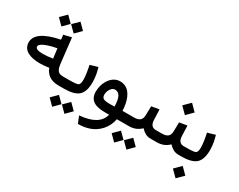

<svg xmlns="http://www.w3.org/2000/svg" viewBox="-111 -1252 2548 2047"><g transform="rotate(30 1163.0 -228.0)"><path d="M557.1 0H538.6Q502.4 0 472.4 -9.5Q442.4 -19 424.6 -32Q406.7 -44.9 393.1 -62.3Q379.4 -79.6 373.8 -91.3Q368.2 -103 364.7 -114.3Q301.3 -105 246.1 -105Q204.1 -105 168 -112.3Q131.8 -119.6 101.8 -135.3Q71.8 -150.9 54.7 -178Q37.6 -205.1 37.6 -241.7Q37.6 -379.4 322.8 -437L316.9 -485.8L315.9 -494.1L324.2 -496.1L400.9 -514.6L411.6 -517.6L413.1 -506.3L446.3 -210.9Q450.7 -169.9 462.6 -147Q474.6 -124 492.4 -115.7Q510.3 -107.4 539.1 -107.4H557.1Q560.5 -107.4 563.2 -92.5Q565.9 -77.6 565.9 -62.5V-45.9Q565.9 -30.3 563.2 -15.1Q560.5 0 557.1 0ZM350.6 -219.2 335.4 -338.4Q267.6 -325.7 222.2 -309.6Q176.8 -293.5 157.2 -278.3Q137.7 -263.2 137.7 -248Q137.7 -208.5 228.5 -208.5Q275.9 -208.5 350.6 -219.2ZM409.2 -704.1 476.6 -636.7 479.5 -633.8 476.6 -631.3 409.2 -563.5 406.2 -561 403.8 -563.5 335.9 -631.3 333.5 -633.8 335.9 -636.7 403.8 -704.1 406.2 -707ZM258.3 -704.1 325.7 -636.7 328.6 -633.8 325.7 -631.3 258.3 -563.5 255.4 -561 252.9 -563.5 185.1 -631.3 182.6 -633.8 185.1 -636.7 252.9 -704.1 255.4 -707Z M551.8 -107.4H611.8Q701.2 -107.4 722.4 -118.7Q743.7 -129.9 743.7 -187.5Q743.7 -204.1 741.5 -226.8Q739.3 -249.5 736.1 -269.8Q732.9 -290 729.7 -308.1Q726.6 -326.2 724.1 -336.9L721.7 -347.7L719.7 -356.4L728.5 -358.9L804.2 -381.3L813.5 -384.3L816.4 -375Q817.4 -371.6 819.1 -365.7Q820.8 -359.9 825.2 -341.8Q829.6 -323.7 833 -305.4Q836.4 -287.1 839.1 -261.5Q841.8 -235.8 841.8 -212.4Q841.8 -95.7 789.6 -47.9Q737.3 0 609.9 0H551.8Q533.2 0 533.2 -45.9V-62.5Q533.2 -107.4 551.8 -107.4ZM752 86.4 819.3 153.8 822.3 156.7 819.3 159.2 752 227.1 749 229.5 746.6 227.1 678.7 159.2 676.3 156.7 678.7 153.8 746.6 86.4 749 83.5ZM601.1 86.4 668.5 153.8 671.4 156.7 668.5 159.2 601.1 227.1 598.1 229.5 595.7 227.1 527.8 159.2 525.4 156.7 527.8 153.8 595.7 86.4 598.1 83.5Z M1320.3 0H1262.2Q1254.4 41 1237.1 77.6Q1219.7 114.3 1191.2 146.2Q1162.6 178.2 1125.5 201.4Q1088.4 224.6 1038.1 237.8Q987.8 251 929.2 251H927.7L924.8 244.6L897.9 178.2L893.1 166Q1130.4 146.5 1167 0H1117.2Q1049.3 0 1006.1 -14.9Q962.9 -29.8 941.4 -62Q919.9 -94.2 919.9 -146Q920.4 -178.2 928 -210.2Q935.5 -242.2 950.7 -270.5Q965.8 -298.8 986.1 -320.6Q1006.3 -342.3 1033.9 -355Q1061.5 -367.7 1092.3 -367.7Q1127.4 -367.7 1156.2 -354.2Q1185.1 -340.8 1205.1 -317.1Q1225.1 -293.5 1239.3 -260.3Q1253.4 -227.1 1260.7 -189Q1268.1 -150.9 1269.5 -107.4H1320.3Q1323.7 -107.4 1326.4 -92.5Q1329.1 -77.6 1329.1 -62.5V-45.9Q1329.1 -30.3 1326.4 -15.1Q1323.7 0 1320.3 0ZM1015.1 -160.6Q1015.1 -145.5 1020 -134.8Q1024.9 -124 1033 -117.9Q1041 -111.8 1055.2 -108.4Q1069.3 -105 1083.5 -104Q1097.7 -103 1118.7 -103Q1142.6 -103 1173.3 -104.5Q1171.9 -188 1150.6 -226.1Q1129.4 -264.2 1088.9 -264.2Q1059.1 -264.2 1037.1 -231.4Q1015.1 -198.7 1015.1 -160.6Z M1515.1 86.4 1582.5 153.8 1585.4 156.7 1582.5 159.2 1515.1 227.1 1512.2 229.5 1509.8 227.1 1441.9 159.2 1439.5 156.7 1441.9 153.8 1509.8 86.4 1512.2 83.5ZM1364.3 86.4 1431.6 153.8 1434.6 156.7 1431.6 159.2 1364.3 227.1 1361.3 229.5 1358.9 227.1 1291 159.2 1288.6 156.7 1291 153.8 1358.9 86.4 1361.3 83.5ZM1692.9 0H1676.8Q1640.6 0 1613 -14.4Q1585.4 -28.8 1556.6 -59.1Q1498 0 1409.2 0H1314.9Q1296.4 0 1296.4 -45.9V-62.5Q1296.4 -107.4 1314.9 -107.4H1411.1Q1460 -107.4 1483.2 -127.4Q1506.3 -147.5 1507.3 -189L1509.8 -293.9V-302.2L1518.1 -303.7L1593.3 -316.4L1604 -318.4L1604.5 -307.1L1608.9 -189.5Q1610.4 -147.9 1628.7 -127.7Q1647 -107.4 1678.2 -107.4H1692.9Q1696.3 -107.4 1699 -92.5Q1701.7 -77.6 1701.7 -62.5V-45.9Q1701.7 -30.3 1699 -15.1Q1696.3 0 1692.9 0Z M2036.6 0H2020.5Q1984.4 0 1956.8 -14.4Q1929.2 -28.8 1900.4 -59.1Q1841.8 0 1752.9 0H1688Q1669.4 0 1669.4 -45.9V-62.5Q1669.4 -107.4 1688 -107.4H1754.9Q1803.7 -107.4 1826.9 -127.4Q1850.1 -147.5 1851.1 -189L1853.5 -293.9V-302.2L1861.8 -303.7L1937 -316.4L1947.8 -318.4L1948.2 -307.1L1952.6 -189.5Q1954.1 -147.9 1972.4 -127.7Q1990.7 -107.4 2022 -107.4H2036.6Q2040 -107.4 2042.7 -92.5Q2045.4 -77.6 2045.4 -62.5V-45.9Q2045.4 -30.3 2042.7 -15.1Q2040 0 2036.6 0ZM1868.7 -553.2 1944.8 -476.6 1868.7 -400.4 1792 -476.6Z M2031.7 -107.4H2057.6Q2147 -107.4 2168.2 -118.7Q2189.5 -129.9 2189.5 -187.5Q2189.5 -204.1 2187.3 -226.8Q2185.1 -249.5 2181.9 -269.8Q2178.7 -290 2175.5 -308.1Q2172.4 -326.2 2169.9 -336.9L2167.5 -347.7L2165.5 -356.4L2174.3 -358.9L2250 -381.3L2259.3 -384.3L2262.2 -375Q2263.2 -371.6 2264.9 -365.7Q2266.6 -359.9 2271 -341.8Q2275.4 -323.7 2278.8 -305.4Q2282.2 -287.1 2284.9 -261.5Q2287.6 -235.8 2287.6 -212.4Q2287.6 -95.7 2235.4 -47.9Q2183.1 0 2055.7 0H2031.7Q2013.2 0 2013.2 -45.9V-62.5Q2013.2 -107.4 2031.7 -107.4ZM2119.1 80.1 2195.3 156.7 2119.1 232.9 2042.5 156.7Z"/></g></svg>

Font: Samim FD-WOL
Style: Medium-FD-WOL
Weight: 500
Foundry: DejaVu fonts team - Redesigned by Saber Rastikerdar
Version: Version 4.0.0